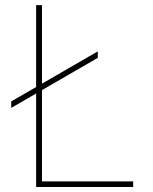

<svg xmlns="http://www.w3.org/2000/svg" viewBox="-20 -748 611 768"><path d="M124.5 0V-727.5H147.9V-22.5H512.7V0ZM24.9 -316.4V-342.3L371.1 -542.5V-516.6Z"/></svg>

Font: Inter 16pt Thin
Style: Regular
Weight: 250
Version: Version 4.001;git-66647c0bb